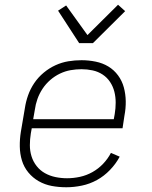

<svg xmlns="http://www.w3.org/2000/svg" viewBox="-20 -782 640 810"><path d="M260 8Q228 8 198.5 2.5Q169 -3 143.5 -17.5Q118 -32 99.5 -54.5Q81 -77 72.5 -105Q64 -133 63.5 -164Q63 -195 68 -226L85 -326Q89 -353 98.5 -380Q108 -407 124.5 -431.5Q141 -456 164.5 -475.5Q188 -495 214.5 -507Q241 -519 268.5 -523.5Q296 -528 324 -528Q354 -528 383.5 -522Q413 -516 437 -501.5Q461 -487 478 -464Q495 -441 502.5 -413Q510 -385 510.5 -355Q511 -325 505 -294L497 -241H114L110 -219Q106 -194 106 -169.5Q106 -145 113 -122.5Q120 -100 134.5 -81.5Q149 -63 169.5 -51.5Q190 -40 214 -35Q238 -30 263 -30Q290 -30 317.5 -36Q345 -42 370 -56Q395 -70 415 -91Q435 -112 448 -137L485 -121Q469 -91 444 -65Q419 -39 389 -22.5Q359 -6 325.5 1Q292 8 260 8ZM120 -279H460L464 -301Q468 -325 468 -349Q468 -373 462.5 -395Q457 -417 444.5 -436Q432 -455 413 -467.5Q394 -480 371 -485Q348 -490 324 -490Q301 -490 278 -486Q255 -482 233 -471.5Q211 -461 192 -444.5Q173 -428 159.5 -407.5Q146 -387 138 -364.5Q130 -342 127 -319ZM314 -600 225 -737 259 -759 349 -634 478 -762 508 -735 372 -600Z"/></svg>

Font: Iosevka Aile Extralight
Style: Italic
Weight: 200
Italic angle: -9°
Designer: Belleve Invis
Foundry: Belleve Invis
Version: Version 31.1.0; ttfautohint (v1.8.4)